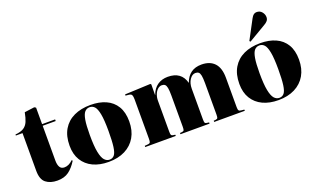

<svg xmlns="http://www.w3.org/2000/svg" viewBox="-85 -1281 2895 1761"><g transform="rotate(-20 1362.5 -400.0)"><path d="M234 14Q165 14 122.5 -19.5Q80 -53 80 -137V-505H15V-515Q69 -520 97.5 -538.5Q126 -557 140.5 -591Q155 -625 165 -678L262 -691L277 -682V-521H404V-505H277V-166Q277 -125 290.5 -101.5Q304 -78 335 -78Q379 -78 419 -118L426 -110Q390 -51 346 -18.5Q302 14 234 14Z M734 14Q647 14 582.5 -16.5Q518 -47 482 -105.5Q446 -164 446 -248Q446 -342 484 -406Q522 -470 591 -502.5Q660 -535 753 -535Q838 -535 902 -506.5Q966 -478 1001.5 -419.5Q1037 -361 1037 -272Q1037 -183 1000 -119Q963 -55 895 -20.5Q827 14 734 14ZM749 -3Q778 -3 795.5 -24.5Q813 -46 820.5 -100.5Q828 -155 828 -254Q828 -362 817 -419Q806 -476 786.5 -497Q767 -518 739 -518Q710 -518 691 -497Q672 -476 663 -424Q654 -372 654 -279Q654 -169 666 -109.5Q678 -50 699 -26.5Q720 -3 749 -3Z M1094 0V-12L1128 -15Q1142 -16 1147 -24.5Q1152 -33 1152 -59V-444Q1152 -474 1145.5 -487Q1139 -500 1116 -502L1085 -505L1086 -517L1336 -528L1343 -521L1342 -417H1343Q1364 -476 1406.5 -505.5Q1449 -535 1507 -535Q1640 -535 1671 -416Q1713 -535 1836 -535Q1918 -535 1962.5 -487.5Q2007 -440 2007 -344V-58Q2007 -33 2013 -24.5Q2019 -16 2037 -15L2066 -12V0H1767V-12L1788 -14Q1803 -16 1806.5 -25Q1810 -34 1810 -58V-363Q1810 -412 1805 -437.5Q1800 -463 1788.5 -472Q1777 -481 1758 -481Q1726 -481 1702 -445.5Q1678 -410 1678 -356V-59Q1678 -34 1681.5 -25.5Q1685 -17 1699 -15L1722 -12V0H1438V-12L1459 -14Q1474 -16 1477.5 -25Q1481 -34 1481 -58V-363Q1481 -412 1476 -437.5Q1471 -463 1459.5 -472Q1448 -481 1429 -481Q1408 -481 1389.5 -464.5Q1371 -448 1360 -420Q1349 -392 1349 -360V-59Q1349 -33 1353 -25Q1357 -17 1370 -15L1392 -12V0Z M2391 14Q2304 14 2239.5 -16.5Q2175 -47 2139 -105.5Q2103 -164 2103 -248Q2103 -342 2141 -406Q2179 -470 2248 -502.5Q2317 -535 2410 -535Q2495 -535 2559 -506.5Q2623 -478 2658.5 -419.5Q2694 -361 2694 -272Q2694 -183 2657 -119Q2620 -55 2552 -20.5Q2484 14 2391 14ZM2406 -3Q2435 -3 2452.5 -24.5Q2470 -46 2477.5 -100.5Q2485 -155 2485 -254Q2485 -362 2474 -419Q2463 -476 2443.5 -497Q2424 -518 2396 -518Q2367 -518 2348 -497Q2329 -476 2320 -424Q2311 -372 2311 -279Q2311 -169 2323 -109.5Q2335 -50 2356 -26.5Q2377 -3 2406 -3ZM2332 -578 2324 -587 2423 -773Q2436 -797 2448.5 -805.5Q2461 -814 2477 -814Q2509 -814 2528 -790.5Q2547 -767 2547 -740Q2547 -719 2535 -704.5Q2523 -690 2501 -678Z"/></g></svg>

Font: Literata 72pt ExtraBold
Style: Regular
Weight: 800
Designer: Latin by Veronika Burian and Jose Scaglione. Greek by Irene Vlachou. Cyrillic by Vera Evstafieva.
Foundry: TypeTogether
Version: Version 3.002